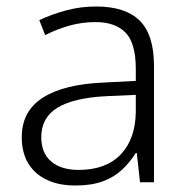

<svg xmlns="http://www.w3.org/2000/svg" viewBox="-20 -561 576 591"><path d="M276 -541Q366 -541 410 -497.5Q454 -454 454 -358V0H411L401 -90H398Q379 -60 354.5 -37.5Q330 -15 295.5 -2.5Q261 10 212 10Q161 10 124 -7.5Q87 -25 67 -58Q47 -91 47 -139Q47 -219 112 -260.5Q177 -302 301 -307L398 -312V-349Q398 -428 366.5 -460.5Q335 -493 274 -493Q233 -493 195 -482.5Q157 -472 119 -453L101 -499Q139 -517 183.5 -529Q228 -541 276 -541ZM308 -265Q207 -260 157 -229.5Q107 -199 107 -139Q107 -90 137.5 -64Q168 -38 222 -38Q306 -38 351.5 -85.5Q397 -133 398 -217V-269Z"/></svg>

Font: Noto Sans Devanagari Light
Style: Regular
Weight: 300
Version: Version 2.003